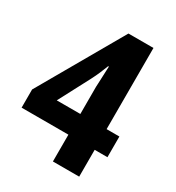

<svg xmlns="http://www.w3.org/2000/svg" viewBox="-173 -819 845 924"><g transform="rotate(30 250.0 -357.5)"><path d="M262 -149H2V-250L269 -715H408V-264H479V-149H408V0H262ZM262 -264V-416Q262 -420 263 -436Q264 -452 264.5 -471.5Q265 -491 266 -508Q267 -525 267 -530H263Q254 -507 245 -485.5Q236 -464 221 -435L131 -264Z"/></g></svg>

Font: Noto Sans Bengali SemiCondensed
Style: Bold
Weight: 700
Width: 4
Designer: Jelle Bosma - Monotype Design Team
Foundry: Monotype Imaging Inc.
Version: Version 2.003